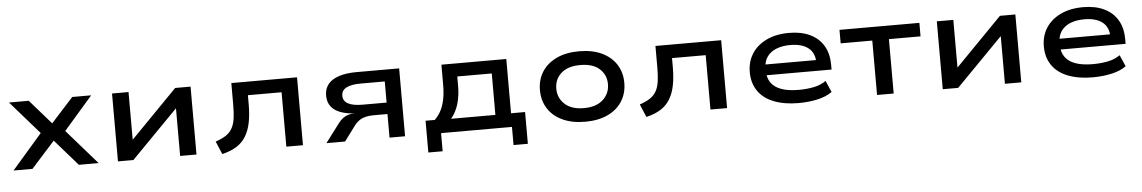

<svg xmlns="http://www.w3.org/2000/svg" viewBox="-34 -889 8344 1403"><g transform="rotate(-5 4138.0 -187.5)"><path d="M33 0 282 -287 285 -221 43 -498H188L347 -316H342L507 -498H646L406 -222L408 -285L657 0H512L342 -195H347L172 0Z M799 0V-498H920V-138H910L1262 -498H1375V0H1255V-360H1265L912 0Z M1563 13 1523 -82Q1570 -98 1599.5 -117.5Q1629 -137 1645.5 -166.5Q1662 -196 1668 -238Q1674 -280 1674 -337V-498H2156V0H2034V-399H1787V-333Q1787 -257 1775.5 -199.5Q1764 -142 1738.5 -99.5Q1713 -57 1670 -29.5Q1627 -2 1563 13Z M2328 0 2433 -139Q2455 -168 2483.5 -183.5Q2512 -199 2555 -199H2562H2555Q2498 -201 2452.5 -217Q2407 -233 2381.5 -265Q2356 -297 2356 -346Q2356 -421 2417.5 -459.5Q2479 -498 2594 -498H2905V0H2791V-173H2691Q2643 -173 2610.5 -160.5Q2578 -148 2551 -116L2465 0ZM2615 -257H2792V-412H2615Q2546 -412 2510 -393Q2474 -374 2474 -335Q2474 -295 2510.5 -276Q2547 -257 2615 -257Z M3064 133V-100H3132Q3163 -132 3180.5 -167.5Q3198 -203 3206.5 -249Q3215 -295 3215 -356V-498H3691V-100H3794V133H3689V0H3169V133ZM3251 -98H3576V-402H3323V-331Q3323 -261 3305.5 -201.5Q3288 -142 3251 -98Z M4226 9Q4129 9 4059 -24Q3989 -57 3952.5 -115.5Q3916 -174 3916 -250Q3916 -326 3953 -384Q3990 -442 4059.5 -475Q4129 -508 4226 -508Q4323 -508 4392 -475Q4461 -442 4498 -384Q4535 -326 4535 -250Q4535 -174 4498.5 -115.5Q4462 -57 4392.5 -24Q4323 9 4226 9ZM4225 -91Q4316 -91 4365.5 -136.5Q4415 -182 4415 -250Q4415 -319 4366 -363Q4317 -407 4226 -407Q4134 -407 4085 -363Q4036 -319 4036 -250Q4036 -182 4085 -136.5Q4134 -91 4225 -91Z M4674 13 4634 -82Q4681 -98 4710.5 -117.5Q4740 -137 4756.5 -166.5Q4773 -196 4779 -238Q4785 -280 4785 -337V-498H5267V0H5145V-399H4898V-333Q4898 -257 4886.5 -199.5Q4875 -142 4849.5 -99.5Q4824 -57 4781 -29.5Q4738 -2 4674 13Z M5792 9Q5687 9 5610.5 -21Q5534 -51 5494.5 -109Q5455 -167 5455 -247Q5455 -323 5492 -381.5Q5529 -440 5599 -474Q5669 -508 5766 -508Q5855 -508 5919.5 -477Q5984 -446 6018 -388Q6052 -330 6052 -249V-214H5547V-293H5970L5946 -271Q5946 -346 5898.5 -382.5Q5851 -419 5767 -419Q5709 -419 5665.5 -402Q5622 -385 5597 -350.5Q5572 -316 5572 -265V-252Q5572 -197 5597 -160.5Q5622 -124 5673 -105.5Q5724 -87 5801 -87Q5860 -87 5912 -97.5Q5964 -108 6001 -135L6038 -51Q5996 -20 5930.5 -5.5Q5865 9 5792 9Z M6367 0V-399H6135V-498H6721V-399H6489V0Z M6849 0V-498H6970V-138H6960L7312 -498H7425V0H7305V-360H7315L6962 0Z M7949 9Q7844 9 7767.5 -21Q7691 -51 7651.5 -109Q7612 -167 7612 -247Q7612 -323 7649 -381.5Q7686 -440 7756 -474Q7826 -508 7923 -508Q8012 -508 8076.5 -477Q8141 -446 8175 -388Q8209 -330 8209 -249V-214H7704V-293H8127L8103 -271Q8103 -346 8055.5 -382.5Q8008 -419 7924 -419Q7866 -419 7822.5 -402Q7779 -385 7754 -350.5Q7729 -316 7729 -265V-252Q7729 -197 7754 -160.5Q7779 -124 7830 -105.5Q7881 -87 7958 -87Q8017 -87 8069 -97.5Q8121 -108 8158 -135L8195 -51Q8153 -20 8087.5 -5.5Q8022 9 7949 9Z"/></g></svg>

Font: Nunito Sans 7pt Expanded SemiBold
Style: Regular
Weight: 600
Width: 7
Designer: Vernon Adams
Foundry: Vernon Adams
Version: Version 3.101;gftools[0.9.27]